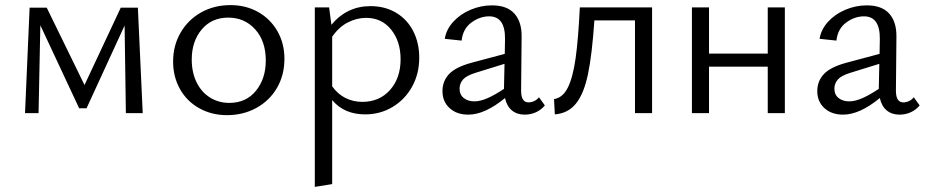

<svg xmlns="http://www.w3.org/2000/svg" viewBox="-20 -443 3626 752"><path d="M96 -413H163L311 -110L453 -413H520L539 0H473L468 -343L319 -19H290L138 -344L131 0H78Z M658 -202Q658 -265 687.5 -315.5Q717 -366 768 -394.5Q819 -423 883 -423Q943 -423 991 -396Q1039 -369 1066.5 -321Q1094 -273 1094 -213Q1094 -149 1065 -99Q1036 -49 984.5 -20.5Q933 8 869 8Q809 8 760.5 -19Q712 -46 685 -94Q658 -142 658 -202ZM1021 -206Q1021 -282 979.5 -328Q938 -374 874 -374Q809 -374 770 -327.5Q731 -281 731 -210Q731 -159 750 -120.5Q769 -82 802.5 -61Q836 -40 878 -40Q944 -40 982.5 -87.5Q1021 -135 1021 -206Z M1281 -51V278L1213 289V-414H1269L1278 -346Q1339 -419 1431 -419Q1488 -419 1531.5 -393Q1575 -367 1598.5 -321Q1622 -275 1622 -217Q1622 -154 1594 -103.5Q1566 -53 1517.5 -24Q1469 5 1410 5Q1328 5 1281 -51ZM1399 -44Q1466 -44 1507.5 -90.5Q1549 -137 1549 -211Q1549 -281 1512 -327Q1475 -373 1414 -373Q1377 -373 1342 -355Q1307 -337 1281 -299V-105Q1302 -75 1332.5 -59.5Q1363 -44 1399 -44Z M1958 -59Q1879 6 1814 6Q1769 6 1741 -19.5Q1713 -45 1713 -86Q1713 -125 1738.5 -152.5Q1764 -180 1826 -197L1957 -232L1958 -290Q1959 -379 1896 -379Q1859 -379 1826 -354.5Q1793 -330 1788 -284L1722 -291Q1728 -328 1755.5 -358Q1783 -388 1823.5 -405Q1864 -422 1907 -422Q1966 -422 1995 -389.5Q2024 -357 2023 -298L2021 -88Q2021 -42 2050 -42Q2061 -42 2072 -47Q2083 -52 2091 -62L2114 -30Q2100 -13 2079.5 -3.5Q2059 6 2035 6Q2005 6 1985 -10.5Q1965 -27 1958 -59ZM1838 -46Q1861 -46 1889.5 -58.5Q1918 -71 1954 -95V-101L1956 -193L1843 -158Q1807 -147 1793.5 -131.5Q1780 -116 1780 -96Q1780 -72 1796.5 -59Q1813 -46 1838 -46Z M2251 -414H2534V0H2467V-363H2308Q2299 -230 2283 -153Q2267 -76 2236 -37.5Q2205 1 2153 5L2150 -55Q2184 -60 2204 -100Q2224 -140 2234.5 -215Q2245 -290 2251 -414Z M2987 -182H2757V0H2690V-414H2757V-233H2987V-414H3054V0H2987Z M3426 -59Q3347 6 3282 6Q3237 6 3209 -19.5Q3181 -45 3181 -86Q3181 -125 3206.5 -152.5Q3232 -180 3294 -197L3425 -232L3426 -290Q3427 -379 3364 -379Q3327 -379 3294 -354.5Q3261 -330 3256 -284L3190 -291Q3196 -328 3223.5 -358Q3251 -388 3291.5 -405Q3332 -422 3375 -422Q3434 -422 3463 -389.5Q3492 -357 3491 -298L3489 -88Q3489 -42 3518 -42Q3529 -42 3540 -47Q3551 -52 3559 -62L3582 -30Q3568 -13 3547.5 -3.5Q3527 6 3503 6Q3473 6 3453 -10.5Q3433 -27 3426 -59ZM3306 -46Q3329 -46 3357.5 -58.5Q3386 -71 3422 -95V-101L3424 -193L3311 -158Q3275 -147 3261.5 -131.5Q3248 -116 3248 -96Q3248 -72 3264.5 -59Q3281 -46 3306 -46Z"/></svg>

Font: LXGW Bright GB
Style: Regular
Weight: 400
Designer: Christian Thalmann (Catharsis Fonts)
Foundry: LXGW / Christian Thalmann (Catharsis Fonts) / Fontworks Inc.
Version: Version 5.510